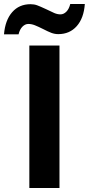

<svg xmlns="http://www.w3.org/2000/svg" viewBox="-57 -942 445 962"><path d="M96 -921Q114 -921 129 -915.5Q144 -910 174 -896Q200 -883 215.5 -876.5Q231 -870 246 -870Q262 -870 275.5 -883.5Q289 -897 295 -922H368Q363 -851 327.5 -811Q292 -771 235 -771Q217 -771 200 -777.5Q183 -784 158 -797Q134 -809 117.5 -815.5Q101 -822 85 -822Q69 -822 55.5 -808.5Q42 -795 36 -770H-37Q-31 -841 4 -881Q39 -921 96 -921ZM90 -714H241V0H90Z"/></svg>

Font: OpenSansMMV
Style: Bold
Weight: 700
Foundry: Ascender Corporation
Version: Version 4.001